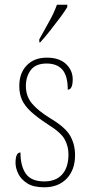

<svg xmlns="http://www.w3.org/2000/svg" viewBox="-20 -786 382 816"><path d="M168 10Q122 10 95.5 -7Q69 -24 57.5 -48Q46 -72 46 -94Q46 -138 67 -138Q67 -80 90 -47.5Q113 -15 168 -15Q218 -15 244.5 -45Q271 -75 271 -130Q271 -164 255 -193.5Q239 -223 184 -257Q138 -287 111.5 -311.5Q85 -336 73.5 -361.5Q62 -387 62 -421Q62 -475 93.5 -508Q125 -541 179 -541Q232 -541 260.5 -514Q289 -487 289 -449Q289 -405 268 -405Q268 -463 245.5 -489.5Q223 -516 178 -516Q132 -516 111 -488.5Q90 -461 90 -420Q90 -377 116 -346Q142 -315 194 -283Q258 -245 278.5 -208.5Q299 -172 299 -127Q299 -64 263.5 -27Q228 10 168 10ZM147 -619Q169 -659 189.5 -695.5Q210 -732 222 -766H266V-756Q256 -739 236 -712Q216 -685 193.5 -656.5Q171 -628 151 -606H147Z"/></svg>

Font: Noto Serif Tamil Condensed Thin
Style: Italic
Weight: 100
Width: 3
Italic angle: -12°
Designer: Indian Type Foundry, Tom Grace, and the Monotype Design Team
Foundry: Monotype Imaging Inc.
Version: Version 2.003; ttfautohint (v1.8.4.7-5d5b)